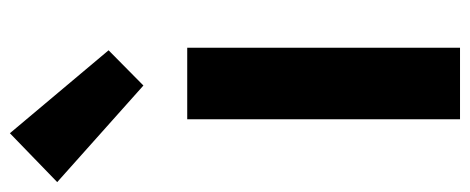

<svg xmlns="http://www.w3.org/2000/svg" viewBox="-355 -659 964 394"><g transform="rotate(-90 127.0 -462.0)"><path d="M79.3 0V-559.8H226V0ZM148.5 -649.7 -49.7 -826.6 50.6 -923.7 220.8 -721.2Z"/></g></svg>

Font: Shanggu Sans SC VF
Style: Regular
Weight: 250
Designer: GuiWonder
Version: Version 1.021